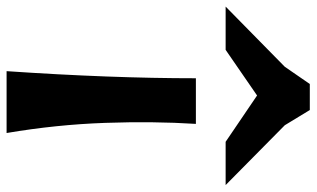

<svg xmlns="http://www.w3.org/2000/svg" viewBox="-344 -730 937 568"><g transform="rotate(90 124.0 -446.5)"><path d="M89 -895H166L211 -821L388 -646H260L123 -739L-12 -646H-140L38 -821ZM51 2Q72 -306 72 -558H207Q199 -433 204 -289.5Q209 -146 234 2Z"/></g></svg>

Font: OpenDyslexic
Style: Bold
Weight: 800
Designer: Abbie Gonzalez
Version: Version 0.920;hotconv 1.0.109;makeotfexe 2.5.65596